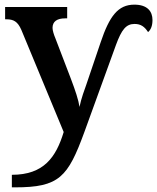

<svg xmlns="http://www.w3.org/2000/svg" viewBox="-20 -566 676 826"><path d="M31 186V240H45C235 240 272 196 343 2L479 -373C503 -438 522 -463 559 -463C586 -463 602 -451 617 -428C629 -438 636 -455 636 -480C636 -517 614 -546 558 -546C488 -546 451 -497 413 -384L351 -201C345 -185 329 -141 322 -106C318 -135 304 -177 285 -227L218 -402C212 -416 206 -435 206 -446C206 -474 226 -487 260 -487H269V-536H2V-483H7C38 -483 56 -474 72 -437L254 2C221 110 169 186 31 186Z"/></svg>

Font: Noto Serif SemiBold
Style: Regular
Weight: 600
Designer: Monotype Design Team
Foundry: Monotype Imaging Inc.
Version: Version 2.013